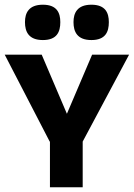

<svg xmlns="http://www.w3.org/2000/svg" viewBox="-49 -795 568 815"><path d="M302 0V-194L499 -563H342L235 -312L128 -563H-29L162 -194H163V0ZM133 -625C193 -625 207 -660 207 -701C207 -740 193 -775 133 -775C73 -775 57 -740 57 -701C57 -660 73 -625 133 -625ZM339 -625C399 -625 413 -660 413 -701C413 -740 399 -775 339 -775C279 -775 263 -740 263 -701C263 -660 279 -625 339 -625Z"/></svg>

Font: OSH Darker Grotesque Black
Style: Regular
Weight: 900
Designer: Gabriel Lam
Foundry: TypeRant
Version: Version 1.000;Glyphs 3.1.1 (3148)